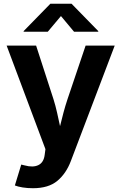

<svg xmlns="http://www.w3.org/2000/svg" viewBox="-20 -787 642 1015"><path d="M58.6 193.4 92.3 83 110.4 87.4Q154.8 99.6 183.1 85.7Q211.4 71.8 216.3 30.8L220.2 1.5L15.1 -545.9H170.9L262.7 -262.7Q273.9 -227.1 281.7 -191.7Q289.6 -156.2 297.4 -120.1Q306.2 -156.7 315.7 -192.1Q325.2 -227.5 336.9 -262.7L432.6 -545.9H586.4L354.5 64.5Q329.6 130.4 283 169.2Q236.3 208 154.3 208Q125 208 99.6 203.9Q74.2 199.7 58.6 193.4ZM232.4 -619.1H105V-622.6L246.1 -767.1H358.4L499.5 -622.6V-619.1H371.6L302.2 -702.1Z"/></svg>

Font: Inter-Bold
Style: Bold
Weight: 700
Designer: Rasmus Andersson
Foundry: rsms
Version: Version 4.000;git-a52131595